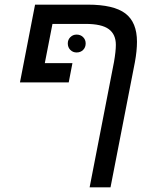

<svg xmlns="http://www.w3.org/2000/svg" viewBox="-20 -619 663 827"><path d="M456 188H366L471 -352Q479 -398 479 -426Q479 -471 448.5 -493.5Q418 -516 349 -516H206L173 -347H292L276 -264H66L131 -599H358Q470 -599 520 -561Q570 -523 570 -439Q570 -400 561 -351ZM272 -432Q272 -448 283 -459Q294 -470 310 -470Q327 -470 338 -459Q349 -448 349 -432Q349 -415 338 -404Q327 -393 310 -393Q294 -393 283 -404Q272 -415 272 -432Z"/></svg>

Font: Libra Sans Modern
Style: Italic
Weight: 400
Italic angle: -12°
Foundry: Stefan Peev, Context Ltd
Version: Version 1.000